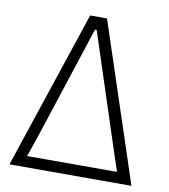

<svg xmlns="http://www.w3.org/2000/svg" viewBox="-78 -753 722 820"><g transform="rotate(10 282.5 -343.0)"><path d="M18 0 247 -686H320L547 0ZM86 -48H476Q469 -69 459.5 -97Q450 -125 445 -141L307 -563Q304 -572 300 -584.5Q296 -597 292 -609Q288 -621 285 -630H278Q275 -622 272 -612Q269 -602 265.5 -592.5Q262 -583 260 -575.5Q258 -568 256 -563L118 -141Q111 -120 104.5 -101.5Q98 -83 93.5 -69.5Q89 -56 86 -48Z"/></g></svg>

Font: Archivo SemiCondensed Thin
Style: Regular
Weight: 250
Width: 4
Designer: Hector Gatti
Foundry: Omnibus-Type
Version: Version 2.001